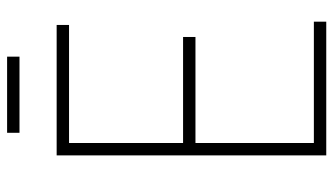

<svg xmlns="http://www.w3.org/2000/svg" viewBox="-214 -702 916 527"><g transform="rotate(-90 243.5 -438.0)"><path d="M81 -740H439V-706H115V-393H406V-359H115V-34H448V0H81ZM143 -876H352V-842H143Z"/></g></svg>

Font: Encode Sans Compressed
Style: Thin
Weight: 100
Designer: Pablo Impallari, Andres Torresi
Foundry: Pablo Impallari, Andres Torresi
Version: Version 1.000; ttfautohint (v1.00) -l 8 -r 50 -G 200 -x 14 -